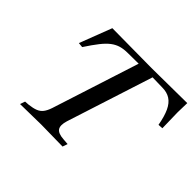

<svg xmlns="http://www.w3.org/2000/svg" viewBox="-159 -933 1156 1156"><g transform="rotate(45 419.5 -355.0)"><path d="M130 3 141 -29 170 -31Q204 -35 225.5 -43.5Q247 -52 260.5 -69.5Q274 -87 284 -117L472 -701H589L403 -123Q389 -77 403.5 -56Q418 -35 465 -32L503 -29L492 3L308 0ZM808 -498Q797 -560 779 -598.5Q761 -637 733 -655Q705 -673 665 -673L578 -675L473 -674L372 -673Q338 -673 312 -665.5Q286 -658 262 -640Q238 -622 212 -589Q186 -556 152 -504L121 -507L200 -713L536 -710L838 -713L836 -633L839 -500Z"/></g></svg>

Font: Baskervville SemiBold
Style: Italic
Weight: 600
Italic angle: -18°
Version: Version 1.100